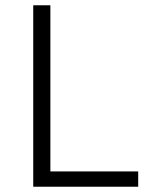

<svg xmlns="http://www.w3.org/2000/svg" viewBox="-20 -708 577 728"><path d="M106 0V-688H171V-58H504V0Z"/></svg>

Font: Azeri Sans Light
Style: Regular
Weight: 300
Designer: Hector Gatti & Omnibus-Type (original fonts) / Cristiano Sobral (main changes and remastering)
Version: Version 1.000; ttfautohint (v1.6)